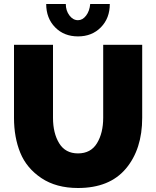

<svg xmlns="http://www.w3.org/2000/svg" viewBox="-20 -934 781 960"><path d="M370 -167Q434 -167 465 -218Q496 -269 496 -345V-710H691V-345Q691 -188 609.5 -91Q528 6 370 6Q261 6 187 -43.5Q113 -93 81.5 -170Q50 -247 50 -345V-710H245V-345Q245 -268 276 -217.5Q307 -167 370 -167ZM370 -833Q393 -833 410.5 -856Q428 -879 431 -914H529Q529 -843 484.5 -797.5Q440 -752 370 -752Q300 -752 255.5 -797.5Q211 -843 211 -914H309Q309 -881 327 -857Q345 -833 370 -833Z"/></svg>

Font: Raleway
Style: Heavy
Weight: 900
Designer: Matt McInerney, Pablo Impallari, Rodrigo Fuenzalida
Foundry: Matt McInerney, Pablo Impallari, Rodrigo Fuenzalida
Version: Version 2.001